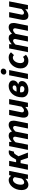

<svg xmlns="http://www.w3.org/2000/svg" viewBox="2128 -2885 769 5065"><g transform="rotate(-90 2512.5 -352.5)"><path d="M171.1 12Q106 12 68.5 -35.3Q31.1 -82.7 31.1 -169.8Q31.1 -240.8 53.1 -302.4Q75.1 -363.9 112.4 -410Q149.6 -456 197.1 -482Q244.6 -508 296.2 -508Q330 -508 359.9 -490.7Q389.8 -473.3 404.2 -443H406.2L427.7 -496H537.2L438.1 0H326.6L328.8 -64.6H326.4Q292.9 -29.8 251.3 -8.9Q209.7 12 171.1 12ZM230.8 -99.5Q256 -99.5 284.5 -115.4Q313 -131.2 336.8 -173L372.3 -348.8Q360.2 -374.1 341.9 -385.3Q323.5 -396.5 305.6 -396.5Q279.6 -396.5 255.9 -380.5Q232.1 -364.6 213.3 -336.3Q194.4 -308 183.6 -269.9Q172.9 -231.8 172.9 -187.6Q172.9 -142 188.5 -120.8Q204 -99.5 230.8 -99.5Z M566.3 0 665.6 -496.1H802.4L765.3 -311.8H834.1L888.1 -404.1Q924.8 -466.1 959.8 -486.8Q994.8 -507.4 1038.7 -507.4Q1061.4 -507.4 1080.2 -501.8L1042.5 -365Q1038.5 -367 1033.8 -367.8Q1029.2 -368.7 1021.9 -368.7Q1008.8 -368.7 995.6 -357.9Q982.3 -347.1 964.9 -318.3L922.9 -250.4L1019.9 0H881.2L814.8 -193.5H741.2L703.1 0Z M1091.3 0 1190.6 -496.1H1302L1299.9 -429.7H1303.9Q1339.9 -461.2 1380.4 -484.7Q1420.8 -508.1 1462.2 -508.1Q1517.3 -508.1 1542.2 -484.2Q1567.1 -460.3 1577.2 -421Q1618.3 -459.4 1660.9 -483.8Q1703.5 -508.1 1744.9 -508.1Q1806.6 -508.1 1834.2 -475.6Q1861.9 -443.1 1861.9 -380.6Q1861.9 -364.2 1859.9 -346.4Q1858 -328.5 1853.9 -310L1791.9 0H1655.1L1713.8 -292.8Q1717.2 -308.4 1719.5 -319.3Q1721.8 -330.3 1721.8 -340.3Q1721.8 -365.9 1709.1 -378.7Q1696.5 -391.5 1671.7 -391.5Q1655.1 -391.5 1630.6 -376Q1606.1 -360.4 1574.6 -326.7L1509.2 0H1372.4L1431.1 -292.8Q1434.4 -308.4 1436.8 -319.3Q1439.1 -330.3 1439.1 -340.3Q1439.1 -365.9 1426.4 -378.7Q1413.8 -391.5 1390.6 -391.5Q1373.2 -391.5 1348.3 -376Q1323.4 -360.4 1291.9 -326.7L1228.1 0Z M2058.8 12Q1997.8 12 1969.8 -21Q1941.7 -54 1941.7 -115.4Q1941.7 -132.4 1943.7 -150Q1945.7 -167.6 1949.7 -186L2011.7 -496H2148.4L2089.5 -203.4Q2086.5 -188.6 2084 -177.2Q2081.5 -165.8 2081.5 -155.9Q2081.5 -130.5 2094.8 -117.6Q2108 -104.6 2132.3 -104.6Q2154.5 -104.6 2178.1 -120.6Q2201.8 -136.6 2231.5 -169.4L2295.2 -496H2431.9L2334.4 0H2222.8L2225 -66.6H2221Q2187.8 -35.3 2145.6 -11.7Q2103.4 12 2058.8 12Z M2672.5 12Q2580 12 2528.8 -33.6Q2477.5 -79.2 2477.5 -153.4Q2477.5 -235.8 2501.3 -301.3Q2525.1 -366.8 2566.8 -412.9Q2608.4 -458.9 2662 -483.5Q2715.5 -508 2775 -508Q2842.1 -508 2882.9 -476.1Q2923.7 -444.2 2923.7 -390.7Q2923.7 -345.2 2896.6 -308.9Q2869.5 -272.6 2822.8 -258V-254Q2864.9 -248 2885.7 -221.2Q2906.6 -194.3 2906.6 -161.4Q2906.6 -109.1 2875.1 -70.1Q2843.6 -31 2790.4 -9.5Q2737.2 12 2672.5 12ZM2692.5 -93.3Q2717.4 -93.3 2735.3 -101.5Q2753.3 -109.7 2763.5 -124Q2773.7 -138.3 2773.7 -156.2Q2773.7 -184.8 2753.6 -196Q2733.5 -207.3 2690.2 -207.3H2580.8L2598.2 -300.7H2701.8Q2732.1 -300.7 2752.1 -307.8Q2772.2 -314.8 2781.9 -327.7Q2791.7 -340.6 2791.7 -357.3Q2791.7 -403.2 2736.9 -403.2Q2709.1 -403.2 2685.8 -386.8Q2662.4 -370.4 2645.3 -339.2Q2628.2 -308 2618.8 -264.7Q2609.3 -221.4 2609.3 -167.6Q2609.3 -129.3 2634.1 -111.3Q2658.9 -93.3 2692.5 -93.3Z M2960.2 0 3059.7 -496H3196.4L3097.3 0ZM3150.7 -570.3Q3123.1 -570.3 3099.8 -587Q3076.6 -603.6 3076.6 -636.2Q3076.6 -669.1 3101.7 -693.3Q3126.8 -717.4 3162 -717.4Q3190.5 -717.4 3213.3 -700.4Q3236.2 -683.3 3236.2 -651.2Q3236.2 -616.2 3211.6 -593.3Q3187 -570.3 3150.7 -570.3Z M3434.4 12Q3379.2 12 3335.3 -12.1Q3291.3 -36.1 3265.7 -81.7Q3240.1 -127.4 3240.1 -192.5Q3240.1 -256.8 3262.6 -313.8Q3285.1 -370.8 3324.7 -414.6Q3364.3 -458.4 3417 -483.2Q3469.7 -508 3530.6 -508Q3579.3 -508 3613.2 -489.2Q3647.1 -470.4 3665.1 -446.9L3591.4 -368.6Q3577.1 -382.8 3561.6 -390.4Q3546.1 -398.1 3523.5 -398.1Q3494.4 -398.1 3468.5 -381.8Q3442.7 -365.4 3422.8 -337.5Q3402.8 -309.6 3391.6 -273Q3380.3 -236.4 3380.3 -195.4Q3380.3 -150.4 3402 -124.2Q3423.6 -98 3464.2 -98Q3489 -98 3508.7 -108.1Q3528.4 -118.2 3543.6 -129.9L3600.4 -52.7Q3570.7 -24.4 3530.7 -6.2Q3490.7 12 3434.4 12Z M3668.3 0 3767.6 -496.1H3879L3876.9 -429.7H3880.9Q3916.9 -461.2 3957.4 -484.7Q3997.8 -508.1 4039.2 -508.1Q4094.3 -508.1 4119.2 -484.2Q4144.1 -460.3 4154.2 -421Q4195.3 -459.4 4237.9 -483.8Q4280.5 -508.1 4321.9 -508.1Q4383.6 -508.1 4411.2 -475.6Q4438.9 -443.1 4438.9 -380.6Q4438.9 -364.2 4436.9 -346.4Q4435 -328.5 4430.9 -310L4368.9 0H4232.1L4290.8 -292.8Q4294.2 -308.4 4296.5 -319.3Q4298.8 -330.3 4298.8 -340.3Q4298.8 -365.9 4286.1 -378.7Q4273.5 -391.5 4248.7 -391.5Q4232.1 -391.5 4207.6 -376Q4183.1 -360.4 4151.6 -326.7L4086.2 0H3949.4L4008.1 -292.8Q4011.4 -308.4 4013.8 -319.3Q4016.1 -330.3 4016.1 -340.3Q4016.1 -365.9 4003.4 -378.7Q3990.8 -391.5 3967.6 -391.5Q3950.2 -391.5 3925.3 -376Q3900.4 -360.4 3868.9 -326.7L3805.1 0Z M4635.8 12Q4574.8 12 4546.8 -21Q4518.7 -54 4518.7 -115.4Q4518.7 -132.4 4520.7 -150Q4522.7 -167.6 4526.7 -186L4588.7 -496H4725.4L4666.5 -203.4Q4663.5 -188.6 4661 -177.2Q4658.5 -165.8 4658.5 -155.9Q4658.5 -130.5 4671.8 -117.6Q4685 -104.6 4709.3 -104.6Q4731.5 -104.6 4755.1 -120.6Q4778.8 -136.6 4808.5 -169.4L4872.2 -496H5008.9L4911.4 0H4799.8L4802 -66.6H4798Q4764.8 -35.3 4722.6 -11.7Q4680.4 12 4635.8 12Z"/></g></svg>

Font: Source Sans 3
Style: Italic
Weight: 200
Italic angle: -11°
Designer: Paul D. Hunt
Foundry: Adobe
Version: Version 3.046;hotconv 1.0.118;makeotfexe 2.5.65603